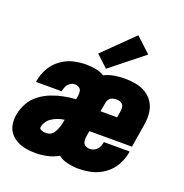

<svg xmlns="http://www.w3.org/2000/svg" viewBox="-139 -909 999 1042"><g transform="rotate(20 360.0 -388.0)"><path d="M176 8Q209 8 243 1Q277 -6 308 -24Q331 -6 362.5 1Q394 8 426 8Q464 8 502 -1Q540 -10 573.5 -34Q607 -58 627 -93Q647 -128 654 -166Q654 -170 655 -175H506V-172Q503 -157 496 -143.5Q489 -130 475 -122Q461 -114 447 -114Q433 -114 421.5 -120.5Q410 -127 407 -140Q404 -153 406 -167L412 -204H658L681 -343Q686 -376 682.5 -408.5Q679 -441 662.5 -467Q646 -493 619.5 -509.5Q593 -526 561 -532Q529 -538 496 -538Q467 -538 436.5 -533Q406 -528 378 -514Q356 -528 328.5 -533Q301 -538 273 -538Q236 -538 198.5 -529Q161 -520 128 -495.5Q95 -471 75.5 -436.5Q56 -402 50 -364Q49 -360 49 -356H197V-359Q200 -373 206.5 -386.5Q213 -400 226 -408Q239 -416 252 -416Q266 -416 276.5 -409Q287 -402 289 -389Q291 -376 289 -363L285 -342Q250 -340 215 -333Q180 -326 145.5 -312.5Q111 -299 80.5 -275.5Q50 -252 32.5 -219Q15 -186 9 -152Q4 -124 8.5 -96Q13 -68 29.5 -47.5Q46 -27 69.5 -14.5Q93 -2 120.5 3Q148 8 176 8ZM528 -326H432L442 -382Q444 -393 452.5 -402Q461 -411 472 -413.5Q483 -416 494 -416Q508 -416 519.5 -409.5Q531 -403 534 -390Q537 -377 534 -363ZM196 -114Q187 -114 178.5 -115.5Q170 -117 162 -121.5Q154 -126 156 -135Q157 -145 162 -154.5Q167 -164 173 -172Q179 -180 188 -186.5Q197 -193 206.5 -198Q216 -203 225.5 -206.5Q235 -210 245 -212.5Q255 -215 265 -216L263 -207Q261 -195 258 -183Q255 -171 250 -159.5Q245 -148 238 -137Q231 -126 219.5 -120Q208 -114 196 -114ZM381 -553 570 -704 484 -784 313 -616Z"/></g></svg>

Font: Iosevka Sparkle Heavy Oblique
Style: Regular
Weight: 900
Italic angle: -9°
Designer: Belleve Invis
Foundry: Belleve Invis
Version: Version 4.5.0; ttfautohint (v1.8.3)